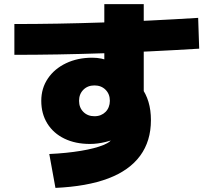

<svg xmlns="http://www.w3.org/2000/svg" viewBox="-20 -835 1040 935"><path d="M220 -85Q305 -89 374 -100.5Q443 -112 484 -129Q525 -146 525 -164V-187L560 -168Q546 -160 529 -154Q512 -148 493.5 -143.5Q475 -139 456 -136.5Q437 -134 418 -134Q347 -134 293.5 -160Q240 -186 210.5 -233.5Q181 -281 181 -344Q181 -405 213 -452.5Q245 -500 301.5 -527Q358 -554 429 -554Q453 -554 474.5 -549.5Q496 -545 541 -529L488 -495V-815H680V-345L667 -411Q691 -379 703 -339Q715 -299 715 -250Q715 -148 662.5 -76.5Q610 -5 507 34Q404 73 250 80ZM440 -269Q457 -269 470.5 -274.5Q484 -280 494 -290Q504 -300 509.5 -314Q515 -328 515 -344Q515 -377 494 -398Q473 -419 440 -419Q407 -419 386 -398Q365 -377 365 -344Q365 -311 386 -290Q407 -269 440 -269ZM50 -718Q461 -718 945 -748L950 -598Q461 -568 50 -568Z"/></svg>

Font: M PLUS 2 Thin Black
Style: Regular
Weight: 900
Version: Version 1.001